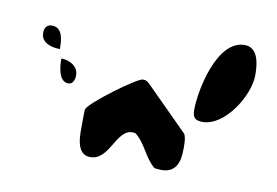

<svg xmlns="http://www.w3.org/2000/svg" viewBox="-56 -528 891 617"><g transform="rotate(10 390.0 -219.0)"><path d="M52 -366C52 -333 88 -324 114 -324C114 -353 112 -394 76 -394C59 -394 52 -382 52 -366ZM124 -295C124 -277 125 -220 160 -220C176 -220 180 -238 180 -250C180 -280 150 -295 124 -295ZM573 -207C573 -181 582 -173 606 -173C679 -173 747 -284 747 -350C747 -383 743 -440 697 -440C606 -440 573 -269 573 -207ZM226 -100C226 -68 221 1 270 1C333 1 337 -101 390 -101C392 -101 399 -100 400 -100C436 -72 446 -27 480 0C483 1 500 2 503 2C550 2 561 -35 561 -73C561 -80 563 -117 553 -127L420 -260C409 -271 405 -274 394 -274C375 -274 232 -168 227 -147C226 -140 226 -107 226 -100Z"/></g></svg>

Font: Charger
Style: Overspray
Weight: 400
Designer: Jasper
Foundry: Cannot Into Space Fonts
Version: Version 0.980